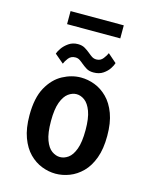

<svg xmlns="http://www.w3.org/2000/svg" viewBox="-125 -916 799 1009"><g transform="rotate(15 275.0 -412.0)"><path d="M275.5 11Q238 11 200.5 -3.5Q163 -18 132.2 -49Q101.5 -80 83 -130Q64.5 -180 64.5 -251Q64.5 -345.5 96.2 -402.8Q128 -460 176.8 -486Q225.5 -512 275.5 -512Q313.5 -512 351 -497.8Q388.5 -483.5 419.5 -452.5Q450.5 -421.5 469 -371.8Q487.5 -322 487.5 -251Q487.5 -180 469 -130Q450.5 -80 419.5 -49Q388.5 -18 351 -3.5Q313.5 11 275.5 11ZM275.5 -79.5Q298.5 -79.5 320 -94.8Q341.5 -110 355.5 -147.5Q369.5 -185 369.5 -251Q369.5 -315.5 355.5 -352.8Q341.5 -390 320 -405.8Q298.5 -421.5 275.5 -421.5Q253 -421.5 231.2 -405.8Q209.5 -390 195.5 -352.8Q181.5 -315.5 181.5 -251Q181.5 -185 195.5 -147.5Q209.5 -110 231.2 -94.8Q253 -79.5 275.5 -79.5ZM330.5 -554.5Q307 -554.5 291.8 -564Q276.5 -573.5 264 -584Q253.5 -593 243.2 -599.8Q233 -606.5 219.5 -606.5Q195.5 -606.5 182 -588.8Q168.5 -571 163.5 -557.5L114.5 -599Q117.5 -610 130.2 -628.8Q143 -647.5 164.5 -662.5Q186 -677.5 214.5 -677.5Q237.5 -677.5 253.2 -668Q269 -658.5 281.5 -648Q292.5 -638.5 303.2 -631.5Q314 -624.5 328 -624.5Q350.5 -624.5 364.2 -642.5Q378 -660.5 383 -673.5L430.5 -632Q427.5 -620 415.5 -601.5Q403.5 -583 382.5 -568.8Q361.5 -554.5 330.5 -554.5ZM131.5 -764V-835H421V-764Z"/></g></svg>

Font: Trispace SemiCondensed Medium
Style: Regular
Weight: 500
Width: 4
Designer: Tyler Finck
Foundry: Etcetera Type Company
Version: Version 1.210; ttfautohint (v1.8.3)